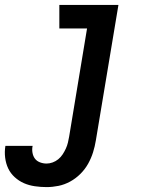

<svg xmlns="http://www.w3.org/2000/svg" viewBox="-84 -540 604 783"><path d="M106 223Q82 223 58 219.5Q34 216 13.5 207Q-7 198 -24 182.5Q-41 167 -50.5 147Q-60 127 -63 103Q-66 79 -62 55H49Q46 69 48.5 83Q51 97 58.5 107Q66 117 79 122Q92 127 106 127Q118 127 130.5 122.5Q143 118 153.5 109.5Q164 101 171.5 89.5Q179 78 184.5 66Q190 54 193 41.5Q196 29 198 17L271 -424H158V-520H399L307 32Q303 57 295.5 81Q288 105 275.5 127.5Q263 150 244 169Q225 188 202 200.5Q179 213 154.5 218Q130 223 106 223Z"/></svg>

Font: Iosevka Curly Slab
Style: Bold Italic
Weight: 700
Italic angle: -9°
Monospace: yes
Designer: Belleve Invis
Foundry: Belleve Invis
Version: Version 22.1.2; ttfautohint (v1.8.4)